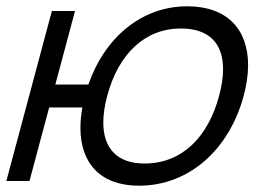

<svg xmlns="http://www.w3.org/2000/svg" viewBox="-23 -575 834 610"><path d="M418.6 15C579.1 15 705.9 -101.5 751.3 -271C760.6 -305.7 765.2 -338.3 765.2 -368.2C765.2 -481.2 699.2 -555 571.9 -555C429.9 -555 311.3 -459.5 257.8 -306.5H152.8L215.3 -540H141.8L-2.8 0H70.7L133.2 -233.5H238.7C234.6 -210.7 232.5 -189.1 232.5 -168.9C232.5 -55.6 296.9 15 418.6 15ZM436 -55.5C348.1 -55.5 305.2 -104.8 305.2 -185.9C305.2 -211.3 309.4 -239.9 317.8 -271C353.4 -404 437.5 -484.5 551.5 -484.5C642.2 -484.5 685.7 -436.3 685.7 -355.3C685.7 -330 681.5 -301.6 673.1 -270.5C638.6 -141.5 557 -55.5 436 -55.5Z"/></svg>

Font: Manrope
Style: RegularItalic
Weight: 400
Italic angle: -15°
Designer: Mikhail Sharanda
Foundry: Mikhail Sharanda
Version: Version 4.502;hotconv 1.0.109;makeotfexe 2.5.65596